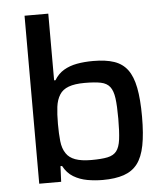

<svg xmlns="http://www.w3.org/2000/svg" viewBox="-53 -791 736 846"><g transform="rotate(-5 315.0 -367.5)"><path d="M368 8Q333 8 299.5 2Q266 -4 238.5 -20.5Q211 -37 194 -69H187L184 0H87V-743H192V-448H198Q215 -476 240.5 -491Q266 -506 298.5 -512Q331 -518 371 -518Q426 -518 463 -505.5Q500 -493 522 -463.5Q544 -434 554 -383Q564 -332 564 -255Q564 -179 554 -128Q544 -77 521.5 -47.5Q499 -18 461 -5Q423 8 368 8ZM325 -84Q370 -84 396.5 -89.5Q423 -95 436.5 -112Q450 -129 454.5 -163.5Q459 -198 459 -255Q459 -312 454.5 -345.5Q450 -379 436.5 -396.5Q423 -414 396.5 -419.5Q370 -425 325 -425Q281 -425 254 -415Q227 -405 214 -384Q200 -362 196 -330.5Q192 -299 192 -255Q192 -212 195.5 -179Q199 -146 214 -124Q227 -104 254 -94Q281 -84 325 -84Z"/></g></svg>

Font: Saira SemiExpanded Medium
Style: Regular
Weight: 500
Width: 6
Designer: Hector Gatti with collaboration of the Omnibus-Type team
Foundry: Omnibus-Type
Version: Version 1.101